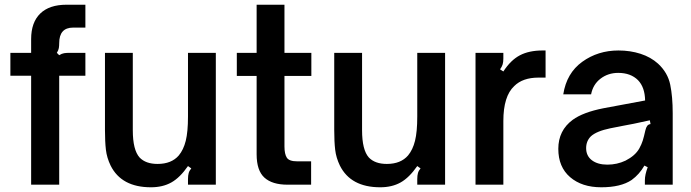

<svg xmlns="http://www.w3.org/2000/svg" viewBox="-20 -783 2931 814"><path d="M112 0V-462H24V-559H112V-617Q112 -688 150.5 -725.5Q189 -763 262 -763H342V-666H290Q231 -666 231 -600Q231 -589 229.5 -579.5Q228 -570 221 -559L231 -549Q242 -556 252 -557.5Q262 -559 275 -559H342V-462H231V0Z M449 -81Q433 -114 429 -148Q425 -182 425 -232V-559H543V-231Q543 -147 572 -115Q598 -88 648 -88Q707 -88 738 -124Q758 -148 767.5 -186Q777 -224 777 -289V-559H895V0H777V-24Q777 -39 780 -49.5Q783 -60 791 -69L777 -79Q743 -30 706.5 -9.5Q670 11 620 11Q495 11 449 -81Z M1199 0Q1134 0 1101 -30Q1068 -60 1068 -129V-461H984V-559H1068V-763H1186V-559H1300V-461H1186V-162Q1186 -130 1196 -114.5Q1206 -99 1240 -99H1299V0Z M1421 -81Q1405 -114 1401 -148Q1397 -182 1397 -232V-559H1515V-231Q1515 -147 1544 -115Q1570 -88 1620 -88Q1679 -88 1710 -124Q1730 -148 1739.5 -186Q1749 -224 1749 -289V-559H1867V0H1749V-24Q1749 -39 1752 -49.5Q1755 -60 1763 -69L1749 -79Q1715 -30 1678.5 -9.5Q1642 11 1592 11Q1467 11 1421 -81Z M1996 0V-559H2114V-535Q2114 -520 2111 -510Q2108 -500 2100 -489L2114 -480Q2145 -528 2184 -548.5Q2223 -569 2280 -569H2293V-454H2263Q2196 -454 2160 -418Q2114 -375 2114 -270V0Z M2347 -152Q2347 -230 2408 -275Q2452 -307 2538 -324L2715 -357Q2714 -413 2685 -443Q2654 -474 2601 -474Q2558 -474 2526 -449.5Q2494 -425 2486 -383H2368Q2382 -473 2448.5 -521Q2515 -569 2602 -569Q2652 -569 2695.5 -555Q2739 -541 2770 -513Q2811 -475 2821.5 -424Q2832 -373 2832 -303V0H2714V-19Q2714 -42 2726 -74L2712 -81Q2691 -44 2658 -20Q2612 11 2529 11Q2447 11 2397 -32Q2347 -75 2347 -152ZM2632 -102Q2673 -123 2690 -153Q2700 -171 2705 -187Q2710 -203 2716 -230Q2719 -243 2724 -249.5Q2729 -256 2738 -257L2735 -273Q2654 -255 2623 -250L2567 -239Q2509 -227 2485 -205Q2465 -185 2465 -155Q2465 -122 2489.5 -103.5Q2514 -85 2555 -85Q2596 -85 2632 -102Z"/></svg>

Font: Open Sauce Sans SemiBold
Style: Regular
Weight: 600
Designer: Alfredo Marco Pradil
Foundry: Creative Sauce Fz LLC
Version: Version 1.477